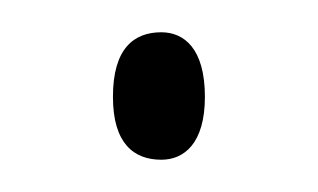

<svg xmlns="http://www.w3.org/2000/svg" viewBox="-20 -93 197 119"><path d="M80 6C94 6 107 -4 107 -33C107 -63 94 -73 80 -73C63 -73 50 -63 50 -33C50 -4 63 6 80 6Z"/></svg>

Font: Noto Serif Armenian ExtraCondensed Thin
Style: Regular
Weight: 100
Width: 2
Designer: Monotype Design Team
Foundry: Monotype Imaging Inc.
Version: Version 2.008